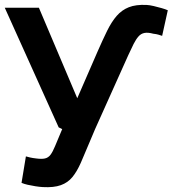

<svg xmlns="http://www.w3.org/2000/svg" viewBox="-28 -532 712 791"><path d="M148 238.7Q134.7 238 117.8 235.3Q101 232.7 85.8 229.2Q70.7 225.7 60.7 221.3L78.7 112.3Q84.7 114 95.8 116.7Q107 119.3 120.3 120.7Q143.7 124 157.3 120.8Q171 117.7 180.2 105.5Q189.3 93.3 198.8 70.2Q208.3 47 224 10L228.3 0L213.7 -7.3L-8.3 -500H132.3L290.3 -127.3L374 -319.7Q395 -367.7 413.3 -405Q431.7 -442.3 452.7 -466.5Q473.7 -490.7 502.7 -502.2Q531.7 -513.7 575.7 -511.7Q588.7 -511 605.5 -507Q622.3 -503 638.2 -498.5Q654 -494 663.3 -489.7L640 -384.3Q634 -386.3 625.3 -389Q616.7 -391.7 603.7 -393Q582 -399 567.5 -396.3Q553 -393.7 542.7 -382Q532.3 -370.3 522.5 -351Q512.7 -331.7 500.3 -304.3L363.7 0L341 53.7Q321 102.3 305 138.5Q289 174.7 270.3 197.5Q251.7 220.3 222.7 230.8Q193.7 241.3 148 238.7Z"/></svg>

Font: Nata Sans
Style: Regular
Weight: 400
Designer: Daniel Uzquiano Cruz
Version: Version 1.001